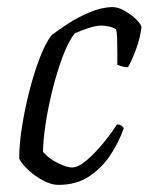

<svg xmlns="http://www.w3.org/2000/svg" viewBox="-20 -520 418 540"><path d="M144 0Q125 0 102 -12Q79 -24 60 -41.5Q41 -59 34 -74Q34 -114 42 -164.5Q50 -215 63 -265.5Q76 -316 92 -357.5Q108 -399 125 -421Q143 -435 171.5 -453.5Q200 -472 233.5 -486Q267 -500 298 -500Q312 -500 330.5 -489.5Q349 -479 363 -465.5Q377 -452 378 -443Q374 -412 362.5 -381Q351 -350 340 -331Q331 -331 324 -333Q317 -335 310 -338Q310 -351 310 -371Q310 -391 309.5 -410Q309 -429 306 -438Q295 -444 284 -446Q273 -448 266 -448Q250 -448 228.5 -441Q207 -434 190 -426Q172 -403 156 -360Q140 -317 127.5 -267Q115 -217 108 -170Q101 -123 101 -93Q117 -74 142.5 -61.5Q168 -49 182 -49Q200 -49 223.5 -69Q247 -89 270 -117Q293 -145 309 -170Q323 -170 328 -159Q316 -124 292.5 -87Q269 -50 232.5 -25Q196 0 144 0Z"/></svg>

Font: Texturina Thin
Style: Italic
Weight: 100
Italic angle: -11°
Designer: Guillermo Torres Carreño
Foundry: Omnibus-Type
Version: Version 1.002; ttfautohint (v1.8.3)